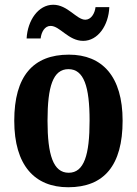

<svg xmlns="http://www.w3.org/2000/svg" viewBox="-20 -778 577 808"><path d="M330 -606C392 -606 437 -671 440 -748H382C379 -721 363 -695 339 -695C302 -695 265 -758 204 -758C141 -758 96 -692 92 -616H151C154 -643 168 -669 193 -669C232 -669 268 -606 330 -606ZM267 10C418 10 496 -82 496 -270C496 -457 410 -548 270 -548C119 -548 40 -457 40 -270C40 -82 126 10 267 10ZM269 -51C204 -51 180 -126 180 -270C180 -414 203 -487 268 -487C333 -487 357 -414 357 -270C357 -126 334 -51 269 -51Z"/></svg>

Font: Noto Serif Sinhala Condensed
Style: Bold
Weight: 700
Width: 3
Designer: Jelle Bosma - Monotype Design Team
Foundry: Monotype Imaging Inc.
Version: Version 2.007